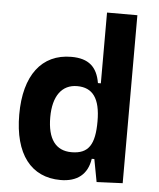

<svg xmlns="http://www.w3.org/2000/svg" viewBox="-53 -778 692 834"><g transform="rotate(5 293.0 -361.0)"><path d="M241.7 9.8C314 9.8 358.9 -24.9 369.1 -93.8H380.4L398.9 4.9L512.2 0V-732.4H379.9V-423.8H367.2C355.5 -493.2 318.4 -527.3 242.7 -527.3C113.3 -527.3 38.6 -429.2 38.6 -258.3C38.6 -85.4 113.3 9.8 241.7 9.8ZM379.9 -258.3C379.9 -157.7 354 -114.7 278.8 -114.7C210 -114.7 173.8 -163.1 173.8 -258.3C173.8 -350.1 211.9 -402.8 278.8 -402.8C346.2 -402.8 379.9 -358.4 379.9 -258.3Z"/></g></svg>

Font: Cascadia Mono NF
Style: Bold
Weight: 700
Monospace: yes
Designer: Aaron Bell
Foundry: Saja Typeworks
Version: Version 2404.023